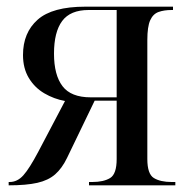

<svg xmlns="http://www.w3.org/2000/svg" viewBox="-20 -556 564 576"><path d="M6 0V-10H9Q32 -10 50 -30Q68 -50 95 -101L175 -253Q142 -259 113 -276Q84 -293 66.5 -322Q49 -351 49 -391Q49 -458 93 -497Q137 -536 236 -536H499V-526H495Q472 -526 455.5 -520Q439 -514 430.5 -495Q422 -476 422 -436V-79Q422 -34 441.5 -22Q461 -10 495 -10H506V0H247V-10H257Q291 -10 310.5 -22Q330 -34 330 -79V-254H264L181 -82Q166 -51 145.5 -33Q125 -15 92 -7.5Q59 0 6 0ZM252 -264H330V-526H246Q191 -526 166.5 -493Q142 -460 142 -395Q142 -331 167.5 -297.5Q193 -264 252 -264Z"/></svg>

Font: Noto Serif Display SemiCondensed
Style: Regular
Weight: 400
Width: 4
Designer: Monotype Design Team
Foundry: Monotype Imaging Inc.
Version: Version 2.009